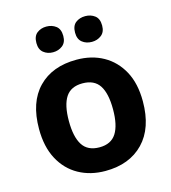

<svg xmlns="http://www.w3.org/2000/svg" viewBox="-113 -844 844 945"><g transform="rotate(-15 309.5 -371.0)"><path d="M574 -274Q574 -138 502.5 -64Q431 10 308 10Q232 10 172.5 -23Q113 -56 79 -119.5Q45 -183 45 -274Q45 -410 116 -483Q187 -556 311 -556Q388 -556 447 -523Q506 -490 540 -427.5Q574 -365 574 -274ZM197 -274Q197 -193 223.5 -151.5Q250 -110 310 -110Q369 -110 395.5 -151.5Q422 -193 422 -274Q422 -355 395.5 -395.5Q369 -436 309 -436Q250 -436 223.5 -395.5Q197 -355 197 -274ZM142 -686Q142 -721 162 -736.5Q182 -752 210 -752Q238 -752 258.5 -736.5Q279 -721 279 -686Q279 -653 258.5 -637Q238 -621 210 -621Q182 -621 162 -637Q142 -653 142 -686ZM339 -686Q339 -721 359 -736.5Q379 -752 408 -752Q436 -752 456.5 -736.5Q477 -721 477 -686Q477 -653 456.5 -637Q436 -621 408 -621Q379 -621 359 -637Q339 -653 339 -686Z"/></g></svg>

Font: Noto Sans Ol Chiki
Style: Bold
Weight: 700
Designer: Monotype Design Team, Lewis McGuffie
Foundry: Monotype Imaging Inc.
Version: Version 2.003; ttfautohint (v1.8.4.7-5d5b)